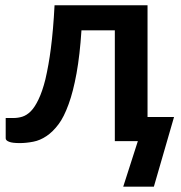

<svg xmlns="http://www.w3.org/2000/svg" viewBox="-20 -533 685 725"><path d="M537.1 -91.3H637.2L561 171.9H445.3L500.5 0H413.6V-418.5H287.6Q281.7 -326.2 269 -255.9Q256.3 -186.5 239.3 -140.1Q221.2 -90.3 201.2 -64Q179.7 -35.2 155.3 -19Q131.3 -2.9 106 2Q79.1 7.3 54.7 7.3Q26.4 7.3 14.6 2.4Q1.5 -2.4 1.5 -10.7V-87.4H30.8Q47.9 -87.4 64 -92.3Q81.1 -97.7 96.2 -112.8Q111.3 -127.9 125.5 -157.7Q140.1 -188 151.4 -233.4Q164.1 -288.1 171.9 -349.1Q181.2 -419.9 186 -513.2H537.1Z"/></svg>

Font: Lato-SemiBold
Style: Bold
Weight: 500
Designer: Lukasz Dziedzic with Adam Twardoch and Botio Nikoltchev
Foundry: tyPoland Lukasz Dziedzic
Version: ""